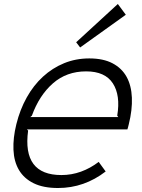

<svg xmlns="http://www.w3.org/2000/svg" viewBox="-20 -933 713 963"><path d="M611 -859 382 -695 362 -721 571 -913ZM626 -310Q624 -302 622.5 -296Q621 -290 619 -284H115L121 -278Q91 -55 288 -55Q339 -55 386 -72Q433 -89 475 -121L510 -73Q457 -32 397 -11Q337 10 271 10Q197 10 148.5 -14Q100 -38 75 -80.5Q50 -123 47.5 -182Q45 -241 62 -310Q80 -383 114 -444Q148 -505 195.5 -548.5Q243 -592 301.5 -616Q360 -640 428 -640Q498 -640 544.5 -615.5Q591 -591 615 -547.5Q639 -504 641.5 -443Q644 -382 626 -310ZM573 -346 568 -353Q585 -455 546 -515Q507 -575 412 -575Q314 -575 245.5 -515Q177 -455 140 -353L132 -346Z"/></svg>

Font: TypoPRO Sinkin Sans
Style: 300 Light Italic
Weight: 300
Italic angle: -112°
Designer: Keith Bates
Foundry: K-Type
Version: Sinkin Sans (version 1.0)  by Keith Bates   •   © 2014   www